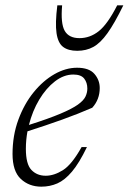

<svg xmlns="http://www.w3.org/2000/svg" viewBox="-20 -690 482 720"><path d="M306 -138.5Q277 -78.5 250 -46.5Q223 -14.5 195 -2.2Q167 10 135 10Q89 10 58 -19Q27 -48 27 -112.5Q27 -182 48.8 -241Q70.5 -300 106 -343.8Q141.5 -387.5 184 -411.8Q226.5 -436 269 -436Q314 -436 334 -413Q354 -390 354 -360Q354 -317 326 -286Q274.5 -263.5 212.5 -241.2Q150.5 -219 83 -197.5Q77 -164.5 77 -132Q77 -74.5 97.8 -52.8Q118.5 -31 151.5 -31Q182.5 -31 215.8 -51.8Q249 -72.5 286 -138.5ZM255 -410.5Q219.5 -410.5 186.2 -385Q153 -359.5 127.2 -316.5Q101.5 -273.5 88.5 -221.5Q162.5 -245 206.2 -263.5Q250 -282 271.8 -297.5Q293.5 -313 300.5 -327.8Q307.5 -342.5 307.5 -358Q307.5 -380 295.8 -395.2Q284 -410.5 255 -410.5ZM278 -547Q317.5 -547 350.5 -573.2Q383.5 -599.5 419.5 -670H442.5Q409.5 -602.5 383 -565.5Q356.5 -528.5 330 -514Q303.5 -499.5 269.5 -499.5Q236 -499.5 216.8 -514Q197.5 -528.5 192 -565.5Q186.5 -602.5 195 -670H213Q207 -601.5 222.8 -574.2Q238.5 -547 278 -547Z"/></svg>

Font: Newsreader Text Light
Style: Italic
Weight: 300
Italic angle: -17°
Designer: Hugues Gentile
Foundry: Production Type
Version: Version 1.001